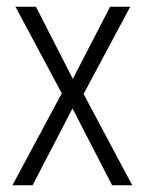

<svg xmlns="http://www.w3.org/2000/svg" viewBox="-20 -552 432 572"><path d="M164 -274 17 0H77L196 -229L314 0H374L229 -272L368 -532H308L197 -317L87 -532H26Z"/></svg>

Font: Noto Sans Thai Looped Condensed Light
Style: Regular
Weight: 300
Width: 3
Designer: Sasikarn Vongin, Ben Mitchell
Foundry: The Fontpad Ltd
Version: Version 1.001